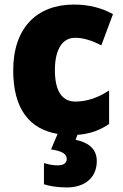

<svg xmlns="http://www.w3.org/2000/svg" viewBox="-20 -583 540 843"><path d="M405 124C405 65 359 40 312 31L320 9C376 5 421 -12 459 -39V-186C413 -155 362 -137 311 -137C256 -137 221 -178 221 -275C221 -369 256 -417 309 -417C348 -417 383 -405 425 -384L476 -521C427 -548 371 -563 305 -563C141 -563 38 -460 38 -274C38 -104 110 -16 233 5L204 73C251 80 273 92 273 115C273 133 259 143 234 143C215 143 195 140 173 133V226C197 234 232 240 273 240C355 240 405 195 405 124Z"/></svg>

Font: Noto Sans Khmer SemiCondensed Black
Style: Regular
Weight: 900
Width: 4
Designer: Danh Hong and the Monotype Design Team
Foundry: Monotype Imaging Inc.
Version: Version 2.004